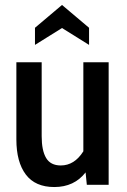

<svg xmlns="http://www.w3.org/2000/svg" viewBox="-20 -745 512 774"><path d="M418 -494V0H330L325 -50Q279 9 199 9Q122 9 84 -41.5Q46 -92 46 -183V-494H148V-196Q148 -138 166 -108Q184 -78 225 -78Q280 -78 316 -135V-494ZM121 -633 230 -725 339 -633V-564L230 -632L121 -564Z"/></svg>

Font: Cabin Condensed Medium
Style: Regular
Weight: 500
Width: 3
Version: Version 2.001